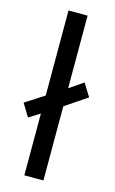

<svg xmlns="http://www.w3.org/2000/svg" viewBox="-127 -807 512 855"><g transform="rotate(15 129.0 -380.0)"><path d="M78 0H166V-342L267 -410L230 -469L166 -425V-760H78V-368L-9 -312L27 -253L78 -285Z"/></g></svg>

Font: Noto Sans Bengali
Style: Regular
Weight: 400
Designer: Jelle Bosma - Monotype Design Team
Foundry: Monotype Imaging Inc.
Version: Version 2.003